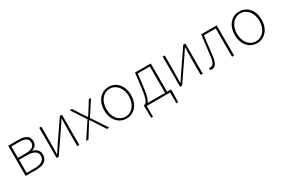

<svg xmlns="http://www.w3.org/2000/svg" viewBox="88 -1628 4263 2905"><g transform="rotate(-30 2219.0 -175.5)"><path d="M105 0H296C419 0 494 -48 494 -150C494 -229 438 -266 383 -278V-282C431 -297 470 -329 470 -397C470 -486 404 -527 290 -527H105ZM141 -294V-494H281C387 -494 432 -459 432 -395C432 -333 387 -294 271 -294ZM141 -32V-261H276C393 -261 457 -222 457 -151C457 -73 398 -32 285 -32Z M647 0H683L931 -363C953 -396 986 -445 1008 -478H1013C1010 -407 1007 -336 1007 -277V0H1043V-527H1007L759 -164C737 -131 705 -82 683 -49H678C680 -120 683 -191 683 -249V-527H647Z M1163 0H1202L1297 -151C1318 -184 1338 -217 1360 -248H1365C1387 -217 1409 -184 1428 -151L1526 0H1567L1386 -273L1551 -527H1513L1426 -387C1406 -358 1389 -330 1370 -300H1366C1346 -330 1326 -358 1308 -387L1219 -527H1179L1344 -275Z M1864 13C1990 13 2098 -88 2098 -262C2098 -439 1990 -540 1864 -540C1738 -540 1630 -439 1630 -262C1630 -88 1738 13 1864 13ZM1864 -20C1752 -20 1668 -118 1668 -262C1668 -407 1752 -507 1864 -507C1976 -507 2061 -407 2061 -262C2061 -118 1976 -20 1864 -20Z M2221 0H2630V189H2661L2666 -13V-33H2595V-527H2320L2289 -274C2266 -88 2238 -50 2205 -33H2186V-13L2190 189H2221ZM2256 -33C2278 -61 2305 -121 2322 -272L2348 -494H2560V-33Z M2803 0H2839L3087 -363C3109 -396 3142 -445 3164 -478H3169C3166 -407 3163 -336 3163 -277V0H3199V-527H3163L2915 -164C2893 -131 2861 -82 2839 -49H2834C2836 -120 2839 -191 2839 -249V-527H2803Z M3355 13C3413 13 3451 -40 3464 -156C3478 -270 3491 -381 3504 -494H3711V0H3747V-527H3476C3461 -405 3446 -284 3432 -162C3421 -68 3394 -24 3350 -24C3341 -24 3335 -26 3328 -28L3319 7C3330 11 3339 13 3355 13Z M4145 13C4271 13 4379 -88 4379 -262C4379 -439 4271 -540 4145 -540C4019 -540 3911 -439 3911 -262C3911 -88 4019 13 4145 13ZM4145 -20C4033 -20 3949 -118 3949 -262C3949 -407 4033 -507 4145 -507C4257 -507 4342 -407 4342 -262C4342 -118 4257 -20 4145 -20Z"/></g></svg>

Font: Noto Sans CJK SC Thin
Style: Regular
Weight: 100
Designer: Ryoko NISHIZUKA 西塚涼子 (kana, bopomofo & ideographs); Paul D. Hunt (Latin, Greek & Cyrillic); Sandoll Communications 산돌커뮤니
Foundry: Adobe
Version: Version 2.004;hotconv 1.0.118;makeotfexe 2.5.65603